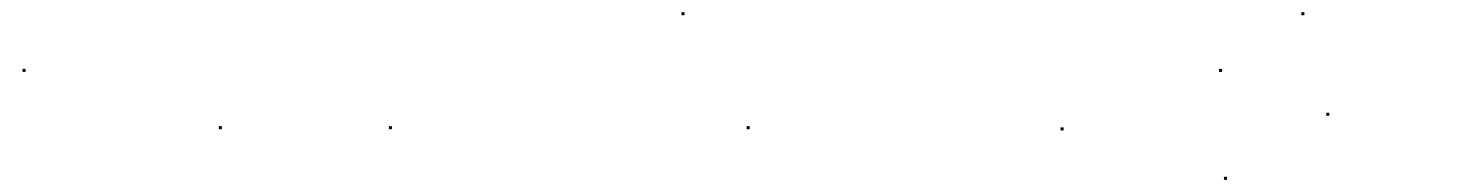

<svg xmlns="http://www.w3.org/2000/svg" viewBox="-20 -287 2432 315"><path d="M17 -169V-174H22V-169Z M339 -75V-80H344V-75Z M618 -75V-80H623V-75ZM1098 -262V-267H1103V-262Z M1205 -75V-80H1210V-75Z M1720 -73V-78H1725V-73Z M1980 -169V-174H1985V-169ZM2115 -262V-267H2120V-262ZM1988 8V3H1993V8ZM2156 -97V-102H2161V-97Z"/></svg>

Font: FRB American Cursive Just Beginnings
Style: Italic
Weight: 400
Italic angle: -25°
Version: Version 2.0;Modular Font Editor K font №1